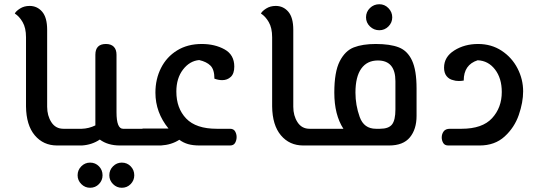

<svg xmlns="http://www.w3.org/2000/svg" viewBox="-20 -688 2548 908"><path d="M103 -185V-512Q103 -556 87 -583.5Q71 -611 50 -624Q55 -635 74.5 -647.5Q94 -660 120 -660Q156 -660 179.5 -632.5Q203 -605 203 -547V-183Q203 -141 223 -110Q243 -79 280 -79H316V0H250Q185 0 144.5 -48Q104 -96 103 -185Z M654 -79V0H547Q490 0 452 -28Q415 -3 367 0H316V-79H367Q400 -80 431 -95V-429Q431 -480 481 -480Q505 -480 518 -467Q531 -454 531 -429V-157Q531 -79 562 -79ZM347 141Q347 116 364.5 98.5Q382 81 406 81Q431 81 448 98.5Q465 116 465 141Q465 165 448 182.5Q431 200 406 200Q382 200 364.5 182.5Q347 165 347 141ZM497 141Q497 116 514.5 98.5Q532 81 556 81Q581 81 598 98.5Q615 116 615 141Q615 165 598 182.5Q581 200 556 200Q532 200 514.5 182.5Q497 165 497 141Z M1099 -40Q1099 -25 1092 -12.5Q1085 0 1068 0H924Q892 0 869.5 -6.5Q847 -13 828 -27Q791 -3 741 0H654V-80H777Q715 -156 715 -250Q715 -314 741.5 -366.5Q768 -419 817.5 -449.5Q867 -480 934 -480Q996 -480 1042 -454.5Q1088 -429 1088 -373Q1088 -340 1071.5 -324.5Q1055 -309 1031 -309Q1013 -309 994 -316Q994 -359 975.5 -377.5Q957 -396 922 -404Q877 -400 845.5 -359Q814 -318 814 -255Q814 -176 860.5 -127.5Q907 -79 1005 -79H1068Q1085 -79 1092 -66.5Q1099 -54 1099 -40ZM949 -403Q945 -404 937 -404Z M1267 -185V-512Q1267 -556 1251 -583.5Q1235 -611 1214 -624Q1219 -635 1238.5 -647.5Q1258 -660 1284 -660Q1320 -660 1343.5 -632.5Q1367 -605 1367 -547V-183Q1367 -141 1387 -110Q1407 -79 1444 -79H1480V0H1414Q1349 0 1308.5 -48Q1268 -96 1267 -185Z M1950 -270V-140Q1950 -77 1918.5 -38.5Q1887 0 1820 0H1480V-79H1604Q1561 -145 1561 -250Q1561 -348 1586.5 -398Q1612 -448 1653.5 -464Q1695 -480 1757 -480Q1825 -480 1866 -464Q1907 -448 1928.5 -402Q1950 -356 1950 -270ZM1850 -304Q1850 -402 1767 -402Q1716 -402 1688.5 -363.5Q1661 -325 1661 -250Q1661 -191 1681 -135Q1701 -79 1758 -79H1777Q1818 -79 1834 -99.5Q1850 -120 1850 -170ZM1711 -606Q1711 -632 1729.5 -650Q1748 -668 1774 -668Q1799 -668 1817 -649.5Q1835 -631 1835 -606Q1835 -581 1817 -563Q1799 -545 1774 -545Q1748 -545 1729.5 -563Q1711 -581 1711 -606Z M2454 -256Q2454 -204 2433.5 -144.5Q2413 -85 2366.5 -42.5Q2320 0 2248 0H2100Q2083 0 2076 -12Q2069 -24 2069 -38Q2069 -54 2078 -66.5Q2087 -79 2108 -79H2163Q2261 -79 2307 -129Q2353 -179 2353 -253Q2353 -318 2321 -359.5Q2289 -401 2239 -403Q2173 -382 2173 -307Q2161 -305 2150 -305Q2134 -305 2123 -309Q2104 -313 2092 -328Q2080 -343 2080 -368Q2080 -419 2128.5 -449.5Q2177 -480 2241 -480Q2304 -480 2352.5 -448Q2401 -416 2427.5 -364.5Q2454 -313 2454 -256ZM2268 -409 2260 -408Z"/></svg>

Font: El Messiri Medium
Style: Regular
Weight: 500
Designer: Mohamed Gaber
Foundry: Kief Type Foundry
Version: Version 2.007